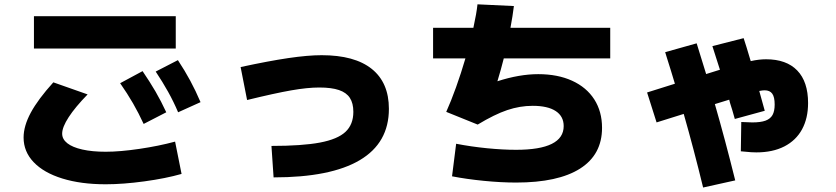

<svg xmlns="http://www.w3.org/2000/svg" viewBox="-20 -794 3790 870"><path d="M86.9 -170.9Q86.9 -223.1 119.6 -283.7Q152.3 -344.2 221.7 -420.9L377 -366.2Q320.8 -308.6 291.3 -263.2Q261.7 -217.8 261.7 -188.5Q261.7 -163.1 285.2 -144.8Q308.6 -126.5 353 -116.5Q397.5 -106.4 459 -106.4Q523.9 -106.4 611.6 -119.4Q699.2 -132.3 773.4 -152.3L802.7 -5.9Q731 14.6 634.3 27.8Q537.6 41 459 41Q346.7 41 262.5 14.9Q178.2 -11.2 132.6 -59.1Q86.9 -106.9 86.9 -170.9ZM133.8 -720.7H776.4V-574.2H133.8ZM524.4 -417 626 -471.7Q658.7 -423.8 684.6 -379.4Q710.4 -335 733.4 -285.2L630.9 -232.4Q608.4 -281.2 582.8 -325.7Q557.1 -370.1 524.4 -417ZM685.5 -469.7 786.1 -521.5Q817.4 -474.1 842 -428.5Q866.7 -382.8 888.7 -331.1L787.1 -285.2Q766.6 -333.5 741.9 -377.7Q717.3 -421.9 685.5 -469.7Z M1581.1 -287.1Q1581.1 -326.2 1565.4 -350.3Q1549.8 -374.5 1515.9 -386Q1481.9 -397.5 1426.8 -397.5Q1373 -397.5 1299.3 -384.5Q1225.6 -371.6 1099.6 -340.8L1070.3 -490.2Q1197.3 -517.6 1286.4 -530.8Q1375.5 -543.9 1437.5 -543.9Q1586.9 -543.9 1664.6 -481.7Q1742.2 -419.4 1742.2 -300.8Q1742.2 -146.5 1610.4 -68.4Q1478.5 9.8 1219.7 9.8L1210 -132.8Q1349.1 -132.8 1429.4 -147.9Q1509.8 -163.1 1545.4 -196.5Q1581.1 -230 1581.1 -287.1Z M2028.3 4.9 2046.9 -142.6Q2115.2 -129.4 2186.8 -122.3Q2258.3 -115.2 2318.4 -115.2Q2534.2 -115.2 2534.2 -222.7Q2534.2 -267.1 2498 -290.8Q2461.9 -314.5 2393.6 -314.5Q2335.9 -314.5 2278.6 -295.2Q2221.2 -275.9 2144.5 -229.5L2002 -287.1Q2023.4 -334.5 2046.4 -398.4Q2069.3 -462.4 2088.9 -529.3H1942.4V-668H2125Q2139.6 -734.9 2143.6 -774.4L2308.6 -766.6Q2303.2 -722.2 2293 -668H2745.1V-529.3H2262.7Q2250.5 -480.5 2233.9 -425.8Q2333.5 -458 2418.9 -458Q2506.8 -458 2572.3 -428.2Q2637.7 -398.4 2672.9 -343.5Q2708 -288.6 2708 -214.8Q2708 -93.3 2608.4 -30Q2508.8 33.2 2318.4 33.2Q2250.5 33.2 2171.9 25.4Q2093.3 17.6 2028.3 4.9Z M3359.4 -106.4 3336.9 -108.4 3338.9 -241.2Q3372.1 -239.3 3388.7 -239.3Q3426.8 -239.3 3448.7 -247.3Q3470.7 -255.4 3480.5 -272.9Q3490.2 -290.5 3490.2 -320.3Q3490.2 -354.5 3479.2 -369.6Q3468.3 -384.8 3444.3 -384.8Q3436 -384.8 3420.4 -381.8L3445.3 -292L3309.6 -254.9Q3297.9 -297.9 3288.1 -327.1Q3286.1 -336.9 3284.2 -342.3L3219.2 -322.3Q3265.6 -161.6 3311.5 23.4L3166 55.7Q3123.5 -119.1 3078.1 -277.8L2955.1 -239.3L2912.1 -375L3038.1 -414.6Q3030.8 -439.5 3020.3 -473.4Q3009.8 -507.3 3000 -538.1L2994.1 -557.6L3136.7 -597.7L3179.7 -458.5L3242.2 -478L3208 -585L3349.6 -621.1Q3361.8 -584.5 3378.9 -526.4L3381.8 -517.1Q3418.5 -525.4 3451.2 -525.4Q3543.5 -525.4 3592.5 -474.6Q3641.6 -423.8 3641.6 -327.1Q3641.6 -258.3 3614.3 -208Q3586.9 -157.7 3534.2 -130.6Q3481.4 -103.5 3407.2 -103.5Q3384.3 -103.5 3359.4 -106.4Z"/></svg>

Font: Pretendard JP Black
Style: Regular
Weight: 900
Designer: Base glyphs from Inter by Rasmus Andersson; Hangeul glyphs from Noto Sans CJK(Source Han Sans) by Jang Soo-young and Kan
Foundry: Kil Hyung-jin
Version: Version 1.309